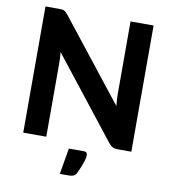

<svg xmlns="http://www.w3.org/2000/svg" viewBox="-97 -809 968 1087"><g transform="rotate(10 387.0 -266.0)"><path d="M697.5 -725.5V0H620Q602.5 0 590.5 -5.8Q578.5 -11.5 567 -25.5L205.5 -485.5Q207 -468 207.8 -451Q208.5 -434 208.5 -419.5V0H76V-725.5H155Q164.5 -725.5 171.2 -724.8Q178 -724 183.5 -721.2Q189 -718.5 194 -714Q199 -709.5 205 -702L569 -240Q567 -259 566 -276.8Q565 -294.5 565 -310.5V-725.5ZM430.5 44Q445.5 44 449 50.8Q452.5 57.5 452.5 63.5Q452.5 68 451.5 75.8Q450.5 83.5 446.8 96Q443 108.5 436 126.8Q429 145 417 170Q409.5 185.5 398.2 189.8Q387 194 369.5 194H320.5L346 44Z"/></g></svg>

Font: LatoLatin Heavy
Style: Regular
Weight: 800
Designer: Lukasz Dziedzic with Adam Twardoch and Botio Nikoltchev
Foundry: tyPoland Lukasz Dziedzic
Version: Version 2.015; 2015-08-06; http://www.latofonts.com/